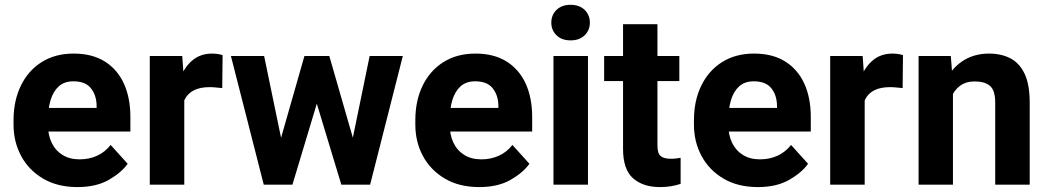

<svg xmlns="http://www.w3.org/2000/svg" viewBox="-20 -758 4298 788"><path d="M297.9 9.8Q215.8 9.8 157 -24.9Q98.1 -59.6 66.9 -117.7Q35.6 -175.8 35.6 -246.1V-265.1Q35.6 -344.7 65.7 -406.5Q95.7 -468.3 151.1 -503.2Q206.5 -538.1 282.2 -538.1Q358.4 -538.1 410.2 -505.6Q461.9 -473.1 488.5 -414.8Q515.1 -356.4 515.1 -278.3V-218.3H96.2V-314.9H376.5V-325.7Q375.5 -368.2 352.8 -396.2Q330.1 -424.3 281.3 -424.3Q244.1 -424.3 221.2 -403.6Q198.2 -382.8 187.5 -346.9Q176.8 -311 176.8 -265.1V-246.1Q176.8 -204.1 192.1 -172.1Q207.5 -140.1 236.6 -122.1Q265.6 -104 306.6 -104Q345.7 -104 378.2 -118.7Q410.6 -133.3 434.1 -163.1L503.9 -85.9Q478.5 -49.8 426.8 -20Q375 9.8 297.9 9.8Z M736.3 -410.6V0H594.7V-528.3H728ZM893.6 -531.7 892.1 -396.5Q881.3 -397.5 866.9 -398.9Q852.5 -400.4 840.8 -400.4Q801.8 -400.4 776.4 -387.7Q751 -375 738.5 -350.6Q726.1 -326.2 724.6 -291L696.3 -300.8Q696.3 -369.1 714.1 -422.9Q731.9 -476.6 766.1 -507.3Q800.3 -538.1 850.1 -538.1Q860.8 -538.1 873.3 -536.4Q885.7 -534.7 893.6 -531.7Z M1118.2 -138.7 1229.5 -528.3H1318.8L1291.5 -370.1L1180.2 0H1105ZM1064 -528.3 1144.5 -139.6 1150.4 0H1062.5L927.7 -528.3ZM1418.5 -146 1497.1 -528.3H1633.3L1499 0H1411.1ZM1331.5 -528.3 1442.9 -141.6 1456.5 0H1380.9L1269 -369.6L1243.2 -528.3Z M1946.8 9.8Q1864.7 9.8 1805.9 -24.9Q1747.1 -59.6 1715.8 -117.7Q1684.6 -175.8 1684.6 -246.1V-265.1Q1684.6 -344.7 1714.6 -406.5Q1744.6 -468.3 1800 -503.2Q1855.5 -538.1 1931.2 -538.1Q2007.3 -538.1 2059.1 -505.6Q2110.8 -473.1 2137.5 -414.8Q2164.1 -356.4 2164.1 -278.3V-218.3H1745.1V-314.9H2025.4V-325.7Q2024.4 -368.2 2001.7 -396.2Q1979 -424.3 1930.2 -424.3Q1893.1 -424.3 1870.1 -403.6Q1847.2 -382.8 1836.4 -346.9Q1825.7 -311 1825.7 -265.1V-246.1Q1825.7 -204.1 1841.1 -172.1Q1856.4 -140.1 1885.5 -122.1Q1914.6 -104 1955.6 -104Q1994.6 -104 2027.1 -118.7Q2059.6 -133.3 2083 -163.1L2152.8 -85.9Q2127.4 -49.8 2075.7 -20Q2023.9 9.8 1946.8 9.8Z M2393.1 -528.3V0H2251.5V-528.3ZM2242.7 -665Q2242.7 -696.8 2264.2 -717.5Q2285.6 -738.3 2321.8 -738.3Q2357.9 -738.3 2379.4 -717.5Q2400.9 -696.8 2400.9 -665Q2400.9 -633.8 2379.4 -613Q2357.9 -592.3 2321.8 -592.3Q2285.6 -592.3 2264.2 -613Q2242.7 -633.8 2242.7 -665Z M2768.1 -528.3V-425.3H2459.5V-528.3ZM2537.1 -658.7H2678.2V-161.1Q2678.2 -127.9 2691.9 -117.2Q2705.6 -106.4 2732.4 -106.4Q2745.1 -106.4 2755.6 -107.7Q2766.1 -108.9 2773.4 -110.4V-3.4Q2755.9 2.4 2735.1 6.1Q2714.4 9.8 2688.5 9.8Q2619.1 9.8 2578.1 -26.4Q2537.1 -62.5 2537.1 -146.5Z M3090.3 9.8Q3008.3 9.8 2949.5 -24.9Q2890.6 -59.6 2859.4 -117.7Q2828.1 -175.8 2828.1 -246.1V-265.1Q2828.1 -344.7 2858.2 -406.5Q2888.2 -468.3 2943.6 -503.2Q2999 -538.1 3074.7 -538.1Q3150.9 -538.1 3202.6 -505.6Q3254.4 -473.1 3281 -414.8Q3307.6 -356.4 3307.6 -278.3V-218.3H2888.7V-314.9H3168.9V-325.7Q3168 -368.2 3145.3 -396.2Q3122.6 -424.3 3073.7 -424.3Q3036.6 -424.3 3013.7 -403.6Q2990.7 -382.8 2980 -346.9Q2969.2 -311 2969.2 -265.1V-246.1Q2969.2 -204.1 2984.6 -172.1Q3000 -140.1 3029.1 -122.1Q3058.1 -104 3099.1 -104Q3138.2 -104 3170.7 -118.7Q3203.1 -133.3 3226.6 -163.1L3296.4 -85.9Q3271 -49.8 3219.2 -20Q3167.5 9.8 3090.3 9.8Z M3528.8 -410.6V0H3387.2V-528.3H3520.5ZM3686 -531.7 3684.6 -396.5Q3673.8 -397.5 3659.4 -398.9Q3645 -400.4 3633.3 -400.4Q3594.2 -400.4 3568.8 -387.7Q3543.5 -375 3531 -350.6Q3518.6 -326.2 3517.1 -291L3488.8 -300.8Q3488.8 -369.1 3506.6 -422.9Q3524.4 -476.6 3558.6 -507.3Q3592.8 -538.1 3642.6 -538.1Q3653.3 -538.1 3665.8 -536.4Q3678.2 -534.7 3686 -531.7Z M3891.1 -415.5V0H3750V-528.3H3882.3ZM3870.1 -282.2 3831.1 -281.2Q3831.1 -360.4 3856.9 -418Q3882.8 -475.6 3929.7 -506.8Q3976.6 -538.1 4039.1 -538.1Q4088.9 -538.1 4126.5 -518.8Q4164.1 -499.5 4185.1 -455.3Q4206.1 -411.1 4206.1 -336.4V0H4064.5V-336.9Q4064.5 -387.7 4042.7 -405.8Q4021 -423.8 3980.5 -423.8Q3943.4 -423.8 3918.9 -405Q3894.5 -386.2 3882.3 -354.2Q3870.1 -322.3 3870.1 -282.2Z"/></svg>

Font: RobotoDEMO
Style: Regular
Weight: 400
Designer: Christian Robertson
Foundry: Google
Version: Version 2.136